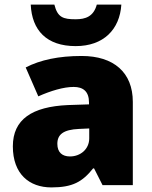

<svg xmlns="http://www.w3.org/2000/svg" viewBox="-20 -858 663 837"><path d="M509 -838H402C388 -786 353 -774 310 -774C255 -774 231 -782 217 -838H114C119 -726 183 -657 310 -657C431 -657 502 -729 509 -838ZM336 -614C236 -614 156 -597 92 -564L147 -438C201 -462 257 -479 301 -479C342 -479 368 -460 368 -411V-403L276 -400C120 -393 36 -338 36 -220C36 -99 108 -41 204 -41C296 -41 339 -65 386 -124H390L427 -51H559V-414C559 -542 476 -614 336 -614ZM325 -296 369 -298V-255C369 -208 331 -176 285 -176C252 -176 230 -193 230 -231C230 -271 255 -293 325 -296Z"/></svg>

Font: Noto Sans Tamil UI Black
Style: Regular
Weight: 900
Designer: Jelle Bosma - Monotype Design Team
Foundry: Monotype Imaging Inc.
Version: Version 2.004